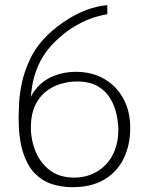

<svg xmlns="http://www.w3.org/2000/svg" viewBox="-20 -738 598 774"><path d="M267.5 16.5Q226.5 16 188.5 3.8Q150.5 -8.5 120.2 -39.2Q90 -70 72.5 -125Q55 -180 55 -266.5Q55 -283.5 56.8 -320.5Q58.5 -357.5 68.5 -405Q78.5 -452.5 102.8 -502.8Q127 -553 172 -597Q185.5 -610 208.2 -628.5Q231 -647 262.2 -665.8Q293.5 -684.5 331.2 -698.8Q369 -713 412.5 -717.5V-681Q352 -670 306.8 -646.2Q261.5 -622.5 232 -597.2Q202.5 -572 188 -556Q152.5 -516.5 133.8 -473Q115 -429.5 108.5 -384Q102 -338.5 102.5 -293L85.5 -282.5Q93.5 -339 122 -375.8Q150.5 -412.5 193.2 -430.5Q236 -448.5 285.5 -448.5Q350.5 -448.5 400 -420Q449.5 -391.5 477.2 -340.5Q505 -289.5 505 -222.5Q505 -154 478.8 -99.5Q452.5 -45 399.8 -13.8Q347 17.5 267.5 16.5ZM276.5 -22Q314.5 -21.5 347.2 -34.5Q380 -47.5 404.8 -72.5Q429.5 -97.5 443.2 -133.2Q457 -169 457 -214.5Q457 -242.5 450 -276Q443 -309.5 425.2 -340Q407.5 -370.5 374.8 -390Q342 -409.5 290 -409.5Q255.5 -409.5 222.5 -399.2Q189.5 -389 163.2 -367.5Q137 -346 121.2 -312.2Q105.5 -278.5 104.5 -231Q103.5 -179 121.8 -131.5Q140 -84 178.5 -53.5Q217 -23 276.5 -22Z"/></svg>

Font: Russolo 10pt ExtraLight
Style: Regular
Weight: 200
Designer: Micah Stupak-Hahn
Version: Version 1.000